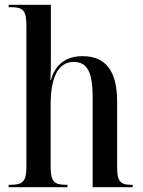

<svg xmlns="http://www.w3.org/2000/svg" viewBox="-20 -780 597 800"><path d="M16 0H261V-10H256C206 -10 191 -23 191 -84V-345C191 -457 222 -522 287 -522C346 -522 366 -475 366 -375V0H533V-10H528C480 -10 468 -25 468 -86V-358C468 -487 418 -546 324 -546C260 -546 211 -516 192 -446H190C192 -484 192 -506 192 -532V-760H16V-750H28C75 -750 90 -736 90 -676V-86C90 -23 75 -10 23 -10H16Z"/></svg>

Font: Noto Serif Display Condensed Medium
Style: Regular
Weight: 500
Width: 3
Designer: Monotype Design Team
Foundry: Monotype Imaging Inc.
Version: Version 2.009